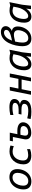

<svg xmlns="http://www.w3.org/2000/svg" viewBox="1826 -2562 745 4438"><g transform="rotate(-90 2199.0 -343.5)"><path d="M225.1 8.8Q137.2 8.8 88.1 -36.4Q39.1 -81.5 39.1 -171.9Q39.1 -212.4 47.6 -252.2Q56.2 -292 72.8 -328.4Q89.4 -364.7 113.8 -396Q138.2 -427.2 169.9 -450.2Q201.7 -473.1 240 -486.1Q278.3 -499 323.2 -499Q367.2 -499 401.6 -487.5Q436 -476.1 459.7 -453.4Q483.4 -430.7 496.1 -396.7Q508.8 -362.8 508.8 -317.9Q508.8 -277.8 500.2 -238Q491.7 -198.2 475.1 -161.9Q458.5 -125.5 434.1 -94.2Q409.7 -63 378.2 -40Q346.7 -17.1 308.1 -4.2Q269.5 8.8 225.1 8.8ZM421.9 -309.1Q421.9 -368.2 394 -397.5Q366.2 -426.8 313 -426.8Q282.7 -426.8 256.8 -416.3Q231 -405.8 210.2 -387.5Q189.5 -369.1 173.6 -345Q157.7 -320.8 147.2 -293.7Q136.7 -266.6 131.3 -237.5Q126 -208.5 126 -181.2Q126 -122.1 153.8 -92.5Q181.6 -63 234.9 -63Q265.6 -63 291.3 -73.5Q316.9 -84 337.6 -102.3Q358.4 -120.6 374.3 -144.8Q390.1 -168.9 400.6 -196.3Q411.1 -223.6 416.5 -252.7Q421.9 -281.7 421.9 -309.1Z M969.7 -20Q928.7 -5.9 893.6 0.5Q858.4 6.8 821.8 6.8Q724.1 6.8 671.4 -38.3Q618.7 -83.5 618.7 -173.8Q618.7 -248 642.1 -307.9Q665.5 -367.7 706.1 -409.7Q746.6 -451.7 800.8 -474.4Q855 -497.1 916 -497.1Q951.2 -497.1 986.6 -491.7Q1022 -486.3 1053.7 -474.1L1038.6 -397Q1011.7 -409.7 977.5 -417.2Q943.4 -424.8 911.6 -424.8Q862.3 -424.8 824.5 -404.3Q786.6 -383.8 760.7 -349.9Q734.9 -315.9 721.4 -272.7Q708 -229.5 708 -184.1Q708 -124.5 740.2 -94.7Q772.5 -64.9 835 -64.9Q867.2 -64.9 902.6 -71.8Q938 -78.6 969.7 -91.8Z M1504.4 -177.2Q1503.9 -190.9 1498 -203.4Q1492.2 -215.8 1478.8 -225.1Q1465.3 -234.4 1443.1 -239.7Q1420.9 -245.1 1388.7 -245.1Q1364.3 -245.1 1342.5 -244.6Q1320.8 -244.1 1301.8 -243.2L1286.6 -168.5Q1284.2 -156.7 1283.4 -147.5Q1282.7 -138.2 1282.7 -128.9Q1282.7 -96.7 1301.3 -80.8Q1319.8 -64.9 1356.4 -64.9Q1397.5 -64.9 1425.5 -75.4Q1453.6 -85.9 1471.2 -102.5Q1488.8 -119.1 1496.6 -138.7Q1504.4 -158.2 1504.4 -177.2ZM1315.9 -314Q1335 -314.9 1353.5 -315.4Q1372.1 -315.9 1394.5 -315.9Q1445.8 -315.9 1482.9 -305.9Q1520 -295.9 1543.9 -278.1Q1567.9 -260.3 1579.3 -236.1Q1590.8 -211.9 1590.8 -184.1Q1590.8 -143.6 1573.2 -108.9Q1555.7 -74.2 1523.4 -48.6Q1491.2 -22.9 1446.3 -8.5Q1401.4 5.9 1346.7 5.9Q1277.3 5.9 1236.6 -26.9Q1195.8 -59.6 1195.8 -118.2Q1195.8 -128.4 1197 -139.6Q1198.2 -150.9 1200.7 -163.1L1251.5 -418.9H1150.4L1164.6 -490.2H1351.1Z M1682.1 -86.9Q1725.1 -75.2 1766.1 -69.1Q1807.1 -63 1845.7 -63Q1897 -63 1929.4 -69.6Q1961.9 -76.2 1981 -88.6Q2000 -101.1 2008.8 -119.6Q2017.6 -138.2 2017.6 -157.2Q2017.6 -187.5 1986.1 -203.9Q1954.6 -220.2 1881.8 -220.2H1770.5L1783.7 -286.1H1888.7Q1925.8 -286.1 1954.3 -292.2Q1982.9 -298.3 2002 -310.1Q2021 -321.8 2030.5 -337.4Q2040 -353 2040 -372.1Q2040 -384.3 2034.4 -394.3Q2028.8 -404.3 2015.6 -412.4Q2002.4 -420.4 1980 -424.3Q1957.5 -428.2 1922.9 -428.2Q1903.3 -428.2 1884.3 -427Q1865.2 -425.8 1845.5 -423.1Q1825.7 -420.4 1804.4 -416.5Q1783.2 -412.6 1759.8 -407.2V-479Q1811 -490.2 1854 -494.6Q1897 -499 1939 -499Q2034.7 -499 2082.3 -469Q2129.9 -439 2129.9 -386.2Q2129.9 -361.8 2121.3 -340.1Q2112.8 -318.4 2096.7 -301Q2080.6 -283.7 2057.4 -272Q2034.2 -260.3 2004.9 -255.9Q2027.3 -252.4 2046.4 -244.9Q2065.4 -237.3 2079.1 -225.6Q2092.8 -213.9 2100.3 -197.8Q2107.9 -181.6 2107.9 -161.1Q2107.9 -131.8 2096.2 -101.3Q2084.5 -70.8 2053.2 -44.9Q2022 -19 1969.7 -5.1Q1917.5 8.8 1835.4 8.8Q1793 8.8 1751.7 5.1Q1710.4 1.5 1666 -8.8Z M2621.1 0H2536.1L2579.1 -216.8H2355L2312 0H2227.1L2325.2 -490.2H2410.2L2370.1 -291H2594.2L2634.3 -490.2H2719.2Z M3075.2 -496.1Q3106.9 -496.1 3135.7 -491.9Q3164.6 -487.8 3190.9 -480L3268.1 -499L3212.9 -225.1Q3210.9 -215.8 3208.7 -200.7Q3206.5 -185.5 3203.6 -159.9Q3200.7 -134.3 3196.3 -95.5Q3191.9 -56.6 3186 0H3106L3118.2 -112.8Q3084.5 -54.2 3036.4 -22.7Q2988.3 8.8 2932.1 8.8Q2897 8.8 2870.8 -2.9Q2844.7 -14.6 2827.6 -36.4Q2810.5 -58.1 2802.2 -88.4Q2793.9 -118.7 2793.9 -155.8Q2793.9 -226.1 2812.3 -287.8Q2830.6 -349.6 2866.2 -396Q2901.9 -442.4 2954.3 -469.2Q3006.8 -496.1 3075.2 -496.1ZM2879.9 -164.1Q2879.9 -117.7 2896 -91.3Q2912.1 -64.9 2948.2 -64.9Q2969.2 -64.9 2990.2 -74.7Q3011.2 -84.5 3031.2 -101.6Q3051.3 -118.7 3069.1 -141.8Q3086.9 -165 3101.8 -191.7Q3116.7 -218.3 3127.4 -247.3Q3138.2 -276.4 3144 -305.2L3164.1 -405.8Q3141.1 -415.5 3116.9 -421.1Q3092.8 -426.8 3072.3 -426.8Q3032.2 -426.8 3002.4 -413.1Q2972.7 -399.4 2951.2 -377.4Q2929.7 -355.5 2916 -327.4Q2902.3 -299.3 2894.3 -270Q2886.2 -240.7 2883.1 -212.9Q2879.9 -185.1 2879.9 -164.1Z M3549.8 -455.1Q3607.9 -468.3 3642.8 -483.4Q3677.7 -498.5 3696.5 -513.9Q3715.3 -529.3 3721.2 -544.7Q3727.1 -560.1 3727.1 -574.2Q3727.1 -583.5 3723.4 -592.5Q3719.7 -601.6 3711.9 -608.4Q3704.1 -615.2 3692.6 -619.6Q3681.2 -624 3666 -624Q3632.3 -624 3603.8 -609.1Q3575.2 -594.2 3551.8 -568.8Q3528.3 -543.5 3510.3 -509.8Q3492.2 -476.1 3479 -439ZM3457 -367.2Q3445.8 -317.9 3439.7 -275.1Q3433.6 -232.4 3433.6 -202.1Q3433.6 -130.4 3459.5 -96.7Q3485.4 -63 3533.7 -63Q3567.4 -63 3594.2 -74.7Q3621.1 -86.4 3641.6 -106Q3662.1 -125.5 3677 -150.6Q3691.9 -175.8 3701.4 -201.7Q3710.9 -227.5 3715.3 -252.2Q3719.7 -276.9 3719.7 -295.9Q3719.7 -344.7 3692.6 -369.9Q3665.5 -395 3612.8 -395Q3594.7 -395 3577.6 -392.8Q3560.5 -390.6 3542 -386.2ZM3701.7 -440.9Q3722.7 -439 3741.5 -430.2Q3760.3 -421.4 3774.7 -405Q3789.1 -388.7 3797.4 -364Q3805.7 -339.4 3805.7 -306.2Q3805.7 -272.5 3797.9 -235.8Q3790 -199.2 3774.4 -164.3Q3758.8 -129.4 3735.4 -97.9Q3711.9 -66.4 3680.7 -42.7Q3649.4 -19 3610.1 -5.1Q3570.8 8.8 3523.9 8.8Q3482.9 8.8 3450.4 -3.9Q3418 -16.6 3395.5 -42.5Q3373 -68.4 3361.3 -107.9Q3349.6 -147.5 3349.6 -201.2Q3349.6 -233.4 3353.8 -272Q3357.9 -310.5 3366.9 -351.3Q3376 -392.1 3389.9 -433.6Q3403.8 -475.1 3423.3 -513.4Q3442.9 -551.8 3468.3 -585Q3493.7 -618.2 3525.4 -642.8Q3557.1 -667.5 3595.2 -681.6Q3633.3 -695.8 3678.7 -695.8Q3710.9 -695.8 3735.8 -687.3Q3760.7 -678.7 3778.1 -663.6Q3795.4 -648.4 3804.2 -628.4Q3813 -608.4 3813 -585Q3813 -561.5 3804 -539.3Q3794.9 -517.1 3779.5 -498Q3764.2 -479 3743.9 -464.4Q3723.6 -449.7 3701.7 -440.9Z M4174.8 -496.1Q4206.5 -496.1 4235.4 -491.9Q4264.2 -487.8 4290.5 -480L4367.7 -499L4312.5 -225.1Q4310.5 -215.8 4308.3 -200.7Q4306.2 -185.5 4303.2 -159.9Q4300.3 -134.3 4295.9 -95.5Q4291.5 -56.6 4285.6 0H4205.6L4217.8 -112.8Q4184.1 -54.2 4136 -22.7Q4087.9 8.8 4031.7 8.8Q3996.6 8.8 3970.5 -2.9Q3944.3 -14.6 3927.2 -36.4Q3910.2 -58.1 3901.9 -88.4Q3893.6 -118.7 3893.6 -155.8Q3893.6 -226.1 3911.9 -287.8Q3930.2 -349.6 3965.8 -396Q4001.5 -442.4 4054 -469.2Q4106.4 -496.1 4174.8 -496.1ZM3979.5 -164.1Q3979.5 -117.7 3995.6 -91.3Q4011.7 -64.9 4047.9 -64.9Q4068.8 -64.9 4089.8 -74.7Q4110.8 -84.5 4130.9 -101.6Q4150.9 -118.7 4168.7 -141.8Q4186.5 -165 4201.4 -191.7Q4216.3 -218.3 4227.1 -247.3Q4237.8 -276.4 4243.7 -305.2L4263.7 -405.8Q4240.7 -415.5 4216.6 -421.1Q4192.4 -426.8 4171.9 -426.8Q4131.8 -426.8 4102.1 -413.1Q4072.3 -399.4 4050.8 -377.4Q4029.3 -355.5 4015.6 -327.4Q4002 -299.3 3993.9 -270Q3985.8 -240.7 3982.7 -212.9Q3979.5 -185.1 3979.5 -164.1Z"/></g></svg>

Font: Code New Roman
Style: Italic
Weight: 400
Italic angle: -11°
Monospace: yes
Designer: Sam Radian
Foundry: Code New Roman
Version: Version 1.508 October 19, 2014